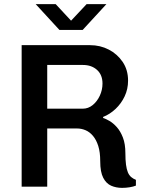

<svg xmlns="http://www.w3.org/2000/svg" viewBox="-20 -905 715 931"><path d="M572 6Q543 6 519 -4.5Q495 -15 480.5 -43Q466 -71 466 -123Q466 -167 456.5 -197Q447 -227 431 -246Q415 -265 395 -273.5Q375 -282 354 -282H209V0H85V-686H417Q466 -686 507.5 -664.5Q549 -643 575 -604.5Q601 -566 601 -514Q601 -473 584.5 -438Q568 -403 540.5 -377Q513 -351 480 -338V-333Q493 -329 511 -318.5Q529 -308 546.5 -288.5Q564 -269 576 -238Q588 -207 588 -162Q588 -129 591 -106.5Q594 -84 600 -69.5Q606 -55 616 -46.5Q626 -38 639 -33V-5Q627 0 609 3Q591 6 572 6ZM209 -378H381Q408 -378 429.5 -395.5Q451 -413 464 -441Q477 -469 477 -500Q477 -542 450.5 -566Q424 -590 382 -590H209ZM268 -760 153 -885H250L342 -786H307L400 -885H496L381 -760Z"/></svg>

Font: Chivo Medium
Style: Regular
Weight: 500
Designer: Hector Gatti
Foundry: Omnibus-Type
Version: Version 2.002